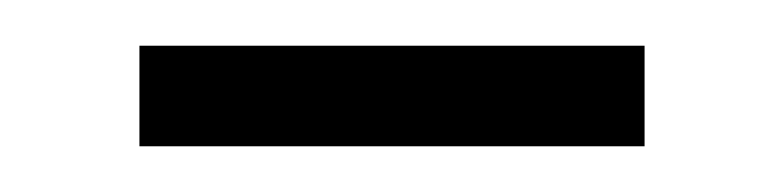

<svg xmlns="http://www.w3.org/2000/svg" viewBox="-20 -292 341 84"><path d="M41 -228V-272H262V-228Z"/></svg>

Font: Assistant ExtraLight Light
Style: Regular
Weight: 300
Version: Version 3.000